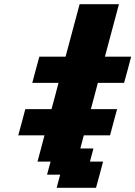

<svg xmlns="http://www.w3.org/2000/svg" viewBox="-20 -895 645 915"><path d="M250 0H437.5Q443.4 -21 454.6 -62.5Q465.8 -104 471.2 -125H408.7L425.3 -187.5H362.8L379.4 -250H504.4Q509.8 -270.5 521 -312.3Q532.2 -354 538.1 -375H413.1Q418.5 -395.5 429.7 -437.3Q440.9 -479 446.3 -500H571.3Q577.1 -520.5 588.4 -562.3Q599.6 -604 605 -625H480Q491.2 -667 513.4 -750Q535.6 -833 546.9 -875H359.4Q348.1 -833 325.9 -750Q303.7 -667 292.5 -625H167.5Q161.6 -604 150.4 -562.3Q139.2 -520.5 133.8 -500H258.8Q253.4 -479 242.4 -437.5Q231.4 -396 225.6 -375H100.6Q95.2 -354 84 -312.3Q72.8 -270.5 66.9 -250H191.9Q186.5 -229 175.5 -187.3Q164.6 -145.5 158.7 -125H221.2L204.1 -62.5H266.6Z"/></svg>

Font: Faithful 32x
Style: SemiboldOblique
Weight: 400
Foundry: Faithful Resource Pack
Version: Version 1.0; January 27, 2023